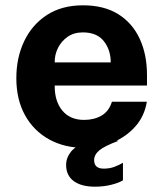

<svg xmlns="http://www.w3.org/2000/svg" viewBox="-20 -547 616 723"><path d="M186 -225Q185.5 -165.5 214.8 -130.5Q244 -95.5 296.5 -95.5Q334 -95.5 362 -111.5Q390 -127.5 401.5 -164H533Q524 -109 489 -70Q454 -31 403.8 -10.5Q353.5 10 300 10Q223 10 164.8 -22.2Q106.5 -54.5 74 -113.5Q41.5 -172.5 41.5 -252.5Q41.5 -330 71.2 -392.2Q101 -454.5 157 -490.8Q213 -527 292.5 -527Q371.5 -527 425 -493.8Q478.5 -460.5 506 -401.2Q533.5 -342 533.5 -264.5V-225ZM186 -312H397Q397 -359 371 -392Q345 -425 292 -425Q258.5 -425 234.8 -408.5Q211 -392 198.2 -366.2Q185.5 -340.5 186 -312ZM229 74Q229 47 247.8 23.5Q266.5 0 325 -19.5L427 -17Q374 2.5 354.2 19Q334.5 35.5 334.5 56Q334.5 88 370.5 88Q393 88 410.8 81.2Q428.5 74.5 443 66V132Q429 141 400.2 148.5Q371.5 156 337.5 156Q286.5 156 257.8 135Q229 114 229 74Z"/></svg>

Font: Public Sans
Style: Bold
Weight: 700
Designer: The Public Sans project authors (U.S. Web Design System). Libre Franklin designed by Pablo Impallari and Rodrigo Fuenzal
Version: Version 1.008; ttfautohint (v1.8.1) -l 8 -r 50 -G 200 -x 14 